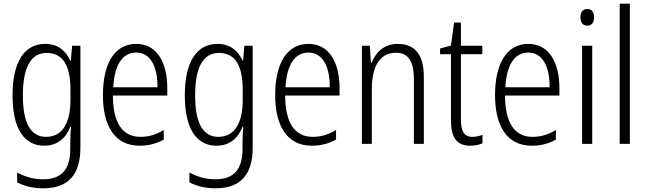

<svg xmlns="http://www.w3.org/2000/svg" viewBox="-20 -780 3508 1041"><path d="M225 -542C109 -542 48 -440 48 -263C48 -82 111 10 220 10C289 10 337 -29 361 -93H365C362 -60 361 -31 361 -4V27C361 140 313 192 214 192C161 192 116 179 73 155V209C113 229 158 241 214 241C355 241 416 162 416 19V-532H371L364 -452H361C335 -506 294 -542 225 -542ZM233 -493C325 -493 362 -418 362 -294V-237C362 -125 325 -38 230 -38C147 -38 104 -111 104 -263C104 -407 143 -493 233 -493Z M719 -542C600 -542 538 -434 538 -264C538 -99 601 10 737 10C788 10 829 -2 868 -23V-75C824 -49 786 -38 741 -38C643 -38 593 -115 592 -262H887V-303C887 -434 835 -542 719 -542ZM719 -495C799 -495 835 -412 834 -307H594C601 -432 646 -495 719 -495Z M1159 -542C1043 -542 982 -440 982 -263C982 -82 1045 10 1154 10C1223 10 1271 -29 1295 -93H1299C1296 -60 1295 -31 1295 -4V27C1295 140 1247 192 1148 192C1095 192 1050 179 1007 155V209C1047 229 1092 241 1148 241C1289 241 1350 162 1350 19V-532H1305L1298 -452H1295C1269 -506 1228 -542 1159 -542ZM1167 -493C1259 -493 1296 -418 1296 -294V-237C1296 -125 1259 -38 1164 -38C1081 -38 1038 -111 1038 -263C1038 -407 1077 -493 1167 -493Z M1653 -542C1534 -542 1472 -434 1472 -264C1472 -99 1535 10 1671 10C1722 10 1763 -2 1802 -23V-75C1758 -49 1720 -38 1675 -38C1577 -38 1527 -115 1526 -262H1821V-303C1821 -434 1769 -542 1653 -542ZM1653 -495C1733 -495 1769 -412 1768 -307H1528C1535 -432 1580 -495 1653 -495Z M2136 -542C2063 -542 2017 -496 1995 -440H1991L1985 -532H1942V0H1996V-294C1996 -429 2044 -494 2128 -494C2191 -494 2224 -450 2224 -353V0H2278V-363C2278 -486 2228 -542 2136 -542Z M2541 -38C2495 -38 2479 -70 2479 -133V-486H2595V-532H2479V-658H2442L2425 -533L2366 -517V-486H2425V-130C2425 -35 2456 10 2529 10C2556 10 2578 5 2596 -3V-49C2582 -43 2561 -38 2541 -38Z M2845 -542C2726 -542 2664 -434 2664 -264C2664 -99 2727 10 2863 10C2914 10 2955 -2 2994 -23V-75C2950 -49 2912 -38 2867 -38C2769 -38 2719 -115 2718 -262H3013V-303C3013 -434 2961 -542 2845 -542ZM2845 -495C2925 -495 2961 -412 2960 -307H2720C2727 -432 2772 -495 2845 -495Z M3164 -731C3139 -731 3127 -713 3127 -686C3127 -658 3140 -641 3164 -641C3188 -641 3201 -658 3201 -686C3201 -713 3189 -731 3164 -731ZM3191 -532H3136V0H3191Z M3395 0V-760H3340V0Z"/></svg>

Font: Noto Sans Arabic Cond Light
Style: Regular
Weight: 300
Width: 3
Designer: Monotype Design Team, Nadine Chahine, Nizar Qandah and Khaled Hosny
Foundry: Monotype Imaging Inc.
Version: Version 2.012